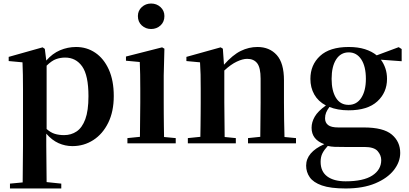

<svg xmlns="http://www.w3.org/2000/svg" viewBox="-20 -821 2341 1100"><path d="M395 16.1Q353.5 16.1 315.7 -0.7Q277.8 -17.6 245.1 -55.2V13.2L247.1 222.2L331.1 231V258.8H37.1V231L109.9 224.1L111.8 14.2V-309.1Q111.8 -358.4 111.1 -392.8Q110.4 -427.2 108.9 -463.9L29.8 -471.2V-495.1L224.1 -549.8L236.8 -541L245.1 -474.1Q280.3 -514.6 324.2 -533.2Q368.2 -551.8 416 -551.8Q477.1 -551.8 525.9 -518.8Q574.7 -485.8 603.3 -422.9Q631.8 -359.9 631.8 -271Q631.8 -182.1 600.1 -117.7Q568.4 -53.2 514.6 -18.6Q460.9 16.1 395 16.1ZM247.1 -444.8V-82Q270 -61.5 293.9 -54.2Q317.9 -46.9 347.2 -46.9Q387.7 -46.9 419.2 -68.1Q450.7 -89.4 468.8 -138.2Q486.8 -187 486.8 -270Q486.8 -389.2 450.9 -440.2Q415 -491.2 353 -491.2Q326.7 -491.2 301.5 -482.4Q276.4 -473.6 247.1 -444.8Z M845.7 -654.8Q814.5 -654.8 792.2 -675.3Q770 -695.8 770 -729Q770 -759.8 792.2 -780.3Q814.5 -800.8 845.7 -800.8Q877.4 -800.8 899.7 -780.3Q921.9 -759.8 921.9 -729Q921.9 -695.8 899.7 -675.3Q877.4 -654.8 845.7 -654.8ZM780.8 0H710V-29.8L781.7 -37.1L783.7 -234.9V-308.1Q783.7 -358.4 783 -394.3Q782.2 -430.2 780.8 -465.8L701.7 -473.1V-497.1L908.7 -549.8L921.9 -542L918 -388.2V-234.9Q918 -207.5 918.2 -172.1Q918.5 -136.7 918.9 -100.8Q919.4 -64.9 919.9 -36.1L986.8 -29.8V0Z M1470.2 0H1400.9V-29.8L1471.2 -37.1L1473.1 -234.9V-370.1Q1473.1 -433.1 1453.6 -458.5Q1434.1 -483.9 1396 -483.9Q1370.6 -483.9 1336.7 -468Q1302.7 -452.1 1265.1 -417V-234.9L1267.1 -36.1L1331.1 -29.8V0H1056.2V-29.8L1127.9 -37.1Q1128.4 -65.4 1128.9 -101.1Q1129.4 -136.7 1129.6 -172.1Q1129.9 -207.5 1129.9 -234.9V-310.1Q1129.9 -359.4 1129.2 -393.3Q1128.4 -427.2 1126 -463.9L1047.9 -471.2V-495.1L1244.1 -549.8L1256.8 -542L1263.2 -450.2Q1313.5 -506.8 1359.6 -529.3Q1405.8 -551.8 1455.1 -551.8Q1523.9 -551.8 1565.4 -505.9Q1606.9 -460 1606.9 -360.8V-234.9Q1606.9 -191.4 1607.7 -135Q1608.4 -78.6 1609.9 -36.1L1675.8 -29.8V0Z M1977.1 -220.2Q2023.4 -220.2 2049.8 -260.5Q2076.2 -300.8 2076.2 -369.1Q2076.2 -440.9 2049.6 -481Q2022.9 -521 1978 -521Q1932.1 -521 1906 -480.7Q1879.9 -440.4 1879.9 -369.1Q1879.9 -300.8 1904.8 -260.5Q1929.7 -220.2 1977.1 -220.2ZM1977.1 -189Q1944.8 -189 1917.2 -194.1Q1889.6 -199.2 1867.2 -208Q1854.5 -190.9 1848.4 -176Q1842.3 -161.1 1842.3 -143.1Q1842.3 -118.2 1859.9 -104.5Q1877.4 -90.8 1918 -90.8H2064Q2176.8 -90.8 2224.9 -50Q2272.9 -9.3 2272.9 55.2Q2272.9 106.9 2236.3 153.6Q2199.7 200.2 2129.9 229.5Q2060.1 258.8 1960 258.8Q1873.5 258.8 1824.2 241.5Q1774.9 224.1 1754.4 194.3Q1733.9 164.6 1733.9 127.9Q1733.9 51.3 1837.9 4.9Q1765.1 -21 1765.1 -88.9Q1765.1 -121.1 1783.2 -152.6Q1801.3 -184.1 1847.2 -216.8Q1802.7 -240.2 1780.5 -279.8Q1758.3 -319.3 1758.3 -369.1Q1758.3 -449.2 1813.7 -500.5Q1869.1 -551.8 1978 -551.8Q2031.2 -551.8 2071 -539.1Q2110.8 -526.4 2138.2 -503.9L2264.2 -550.8L2281.2 -540V-470.2L2162.1 -479Q2178.7 -457 2188 -429.2Q2197.3 -401.4 2197.3 -369.1Q2197.3 -291 2141.6 -240Q2085.9 -189 1977.1 -189ZM1857.9 15.1Q1837.9 36.6 1827.4 57.1Q1816.9 77.6 1816.9 106Q1816.9 161.6 1854.7 189.7Q1892.6 217.8 1960 217.8Q2062 217.8 2113 184.6Q2164.1 151.4 2164.1 96.2Q2164.1 68.4 2143.6 44.7Q2123 21 2067.9 21H1953.1Q1918.5 21 1897.7 20.3Q1877 19.5 1857.9 15.1Z"/></svg>

Font: Source Han Serif TW
Style: Bold
Weight: 700
Designer: Ryoko NISHIZUKA Ë•øÂ°öÊ∂ºÂ≠ê (kana & ideographs); Frank Grie√ühammer (Latin, Greek & Cyrillic); Wenlong ZHANG Âº†ÊñáÈæô 
Foundry: Adobe
Version: Version 2.003;hotconv 1.1.1;makeotfexe 2.6.0